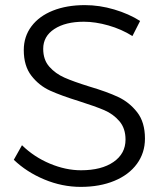

<svg xmlns="http://www.w3.org/2000/svg" viewBox="-20 -726 648 751"><path d="M308 -641Q236 -641 192.5 -612.5Q149 -584 149 -535Q149 -492 173 -465Q197 -438 232 -422.5Q267 -407 328 -388Q399 -367 442.5 -346.5Q486 -326 516.5 -287Q547 -248 547 -184Q547 -128 515.5 -85Q484 -42 427 -18.5Q370 5 296 5Q223 5 153.5 -24Q84 -53 34 -101L66 -158Q113 -112 175 -86Q237 -60 297 -60Q377 -60 424 -92.5Q471 -125 471 -180Q471 -224 447 -252Q423 -280 388 -295Q353 -310 290 -330Q219 -352 176 -371.5Q133 -391 103 -429.5Q73 -468 73 -530Q73 -583 103 -623Q133 -663 187 -684.5Q241 -706 312 -706Q369 -706 426.5 -689Q484 -672 528 -644L498 -585Q455 -612 404 -626.5Q353 -641 308 -641Z"/></svg>

Font: TypoPRO Montserrat
Style: Regular
Weight: 300
Designer: Julieta Ulanovsky
Foundry: Julieta Ulanovsky
Version: Version 6.001